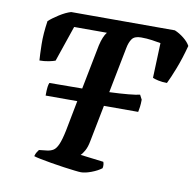

<svg xmlns="http://www.w3.org/2000/svg" viewBox="-79 -785 883 866"><g transform="rotate(10 362.5 -352.0)"><path d="M130 -313Q130 -340 132 -353.5Q134 -367 137 -372Q210 -372 287 -373L327 -577Q332 -599 338.5 -614.5Q345 -630 353 -640H203L147 -476Q137 -472 117 -468Q97 -464 75 -464Q73 -490 72 -537.5Q71 -585 80 -645Q96 -660 125 -678.5Q154 -697 178 -704H653Q675 -695 695.5 -678.5Q716 -662 725 -645Q709 -585 690.5 -537.5Q672 -490 659 -464Q637 -464 619 -468Q601 -472 593 -476L599 -636Q583 -639 559 -642.5Q535 -646 509 -646Q479 -646 467.5 -630Q456 -614 451 -587L410 -378Q460 -380 497 -383.5Q534 -387 549 -391L560 -370Q560 -351 558 -336.5Q556 -322 554 -313H397L364 -145Q359 -118 349.5 -101Q340 -84 332 -77L438 -64Q440 -60 441 -52.5Q442 -45 440 -35Q422 -21 394 -10.5Q366 0 347 0Q339 0 317.5 -2.5Q296 -5 267 -9Q238 -13 209 -18Q180 -23 157.5 -27.5Q135 -32 127 -35Q130 -47 135 -54.5Q140 -62 143 -66L179 -70Q196 -72 208 -79.5Q220 -87 229.5 -108.5Q239 -130 248 -173L275 -313Z"/></g></svg>

Font: Texturina
Style: Bold Italic
Weight: 700
Italic angle: -11°
Designer: Guillermo Torres Carreño
Foundry: Omnibus-Type
Version: Version 1.002; ttfautohint (v1.8.3)